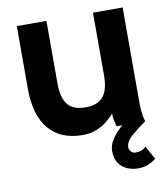

<svg xmlns="http://www.w3.org/2000/svg" viewBox="-80 -576 733 841"><g transform="rotate(-10 286.5 -155.0)"><path d="M183.1 -507.8H51.3V-228.5Q51.3 -111.3 103.5 -49.6Q155.8 12.2 253.4 12.2Q287.1 12.2 313.7 1.8Q340.3 -8.5 360.8 -24.8Q381.3 -41 395.8 -58.6Q395.8 -43.9 398.2 -30.5Q400.6 -17.1 403.1 -8.5Q405.5 0 405.5 0H532.7Q532.7 0 530 -10Q527.3 -20 524.7 -38.6Q522 -57.1 522 -82V-507.8H390.1V-228.5Q390.1 -188.5 380 -160.9Q369.9 -133.3 347.2 -119.1Q324.5 -105 286.6 -105Q248.8 -105 226.1 -119.1Q203.4 -133.3 193.2 -160.9Q183.1 -188.5 183.1 -228.5ZM514.2 109.9Q504.4 120.1 493.7 124Q482.9 127.9 468.3 127.9Q455.8 127.9 447.9 119.4Q439.9 110.8 439.9 99.6Q439.9 75.2 466.6 51.8Q493.2 28.3 532.7 0L488.8 -43.9Q479.2 -37.6 459.6 -23.3Q439.9 -9 418.7 11.1Q397.5 31.2 382.4 55.1Q367.4 78.9 367.4 104.5Q367.4 137.5 381.8 158.1Q396.2 178.7 418.8 188.5Q441.4 198.2 465.8 198.2Q489.3 198.2 508.1 191.8Q526.9 185.3 547.4 169.4Z"/></g></svg>

Font: Giphurs
Style: Regular
Weight: 400
Version: Version 2.010